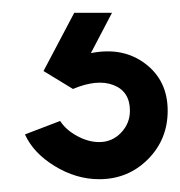

<svg xmlns="http://www.w3.org/2000/svg" viewBox="-20 -20 282 300"><path d="M135 260Q99 260 65.5 239.5Q32 219 19 190L74 169Q83 183 100.5 192.5Q118 202 135 202Q155 202 169 187.5Q183 173 183 153Q183 123 157.5 113Q132 103 94 119L48 91L96 0H155L122 63Q172 53 207 79.5Q242 106 242 153Q242 198 211 229Q180 260 135 260Z"/></svg>

Font: Oakes Grotesk
Style: Bold Italic
Weight: 600
Italic angle: -8°
Designer: Samuel Oakes
Foundry: Samuel Oakes
Version: Version 1.000;PS 001.000;hotconv 1.0.88;makeotf.lib2.5.64775